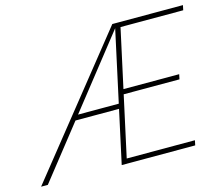

<svg xmlns="http://www.w3.org/2000/svg" viewBox="-126 -784 1063 911"><g transform="rotate(-15 405.5 -329.0)"><path d="M-31 0 495 -658H521L2 0ZM194 -261 207 -285H443L438 -261ZM444 -322 449 -346H740L735 -322ZM365 0 508 -658H842L837 -634H529L396 -24H731L726 0Z"/></g></svg>

Font: Ysabeau Infant Thin
Style: Italic
Weight: 250
Italic angle: -12°
Designer: Christian Thalmann (Catharsis Fonts)
Version: Version 2.001;gftools[0.9.30]; featfreeze: ss01,ss02,lnum